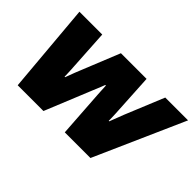

<svg xmlns="http://www.w3.org/2000/svg" viewBox="-98 -1034 1381 1381"><g transform="rotate(45 592.5 -344.0)"><path d="M140 0 80 -688H312L330 -389Q332 -369 332.5 -349.5Q333 -330 334 -312.5Q335 -295 335 -282H340Q346 -297 352.5 -315.5Q359 -334 366.5 -353Q374 -372 381 -389L502 -688H763L780 -389Q781 -372 782 -353Q783 -334 783.5 -315.5Q784 -297 784 -282H789Q795 -298 802 -316.5Q809 -335 816.5 -353.5Q824 -372 830 -389L953 -688H1185L880 0H619L595 -355Q594 -371 593 -388Q592 -405 591.5 -420Q591 -435 590 -447H584Q579 -433 572.5 -417Q566 -401 559.5 -385Q553 -369 547 -355L402 0Z"/></g></svg>

Font: Archivo SemiExpanded Black
Style: Italic
Weight: 900
Width: 6
Italic angle: -10°
Designer: Hector Gatti
Foundry: Omnibus-Type
Version: Version 2.001